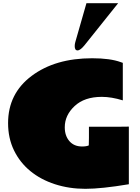

<svg xmlns="http://www.w3.org/2000/svg" viewBox="-20 -1168 882 1207"><path d="M512.7 -885.3Q485.4 -851.1 467.5 -851.1Q449.7 -851.1 449.7 -877.9Q449.7 -891.6 453.6 -904.3L523.4 -1147.9H722.7ZM683.6 -371.1 758.3 -371.6Q785.6 -371.6 790 -372.1V-9.8Q618.7 19 516.6 19Q414.6 19 325.2 -10Q235.8 -39.1 170.4 -92.8Q105 -146.5 67.9 -222.9Q30.8 -299.3 30.8 -394Q30.8 -580.1 179 -690.9Q327.1 -801.8 559.1 -801.8Q672.9 -801.8 739.3 -777.3Q751 -772.9 752 -772.9V-537.1Q680.2 -559.1 620.1 -559.1Q510.7 -559.1 449 -501.2Q387.2 -443.4 387.2 -368.2Q387.2 -367.7 387.2 -367.2Q387.2 -314.5 416.3 -280.8Q445.3 -247.1 496.1 -247.1Q523.4 -247.1 538.1 -253.9Q539.1 -272 539.1 -300.3V-371.1Q611.3 -371.1 683.6 -371.1Z"/></svg>

Font: Fz Rammetto One
Style: Regular
Weight: 400
Designer: Vernon Adams
Foundry: Vernon Adams
Version: Vit hóa bi c Thuy @ FontZin.Com